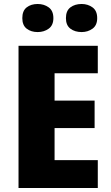

<svg xmlns="http://www.w3.org/2000/svg" viewBox="-20 -944 556 964"><path d="M471 0H73V-714H471V-576H254V-439H455V-301H254V-140H471ZM92 -853Q92 -890 114 -907Q136 -924 169 -924Q201 -924 224.5 -907Q248 -890 248 -853Q248 -817 224.5 -800Q201 -783 169 -783Q136 -783 114 -800Q92 -817 92 -853ZM311 -853Q311 -890 333.5 -907Q356 -924 390 -924Q421 -924 444.5 -907Q468 -890 468 -853Q468 -817 444.5 -800Q421 -783 390 -783Q356 -783 333.5 -800Q311 -817 311 -853Z"/></svg>

Font: Noto Sans Disp ExtBd
Style: Regular
Weight: 800
Designer: Monotype Design Team
Foundry: Monotype Imaging Inc.
Version: Version 2.000;GOOG;noto-source:20170915:90ef993387c0; ttfaut